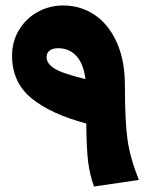

<svg xmlns="http://www.w3.org/2000/svg" viewBox="-20 -661 542 701"><path d="M323 20Q308 -23 302 -68.5Q296 -114 295 -210Q164 -245 94 -303Q24 -361 24 -458Q24 -509 49 -551Q74 -593 117 -617Q160 -641 211 -641Q274 -641 325 -607Q376 -573 406 -507Q436 -441 436 -349Q436 -219 445.5 -151.5Q455 -84 487 -4ZM292 -372Q285 -428 259 -456.5Q233 -485 192 -485Q172 -485 161 -476Q150 -467 150 -453Q150 -429 178.5 -411Q207 -393 292 -372Z"/></svg>

Font: FiraGO Heavy
Style: Italic
Weight: 900
Italic angle: -8°
Designer: bBox Type GmbH
Foundry: bBox Type GmbH
Version: Version 1.001